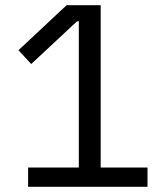

<svg xmlns="http://www.w3.org/2000/svg" viewBox="-20 -718 640 738"><path d="M88 0V-74H283V-636H276L100 -472L51 -525L236 -698H367V-74H547V0Z"/></svg>

Font: IBM Plex Sans Hebrew
Style: Regular
Weight: 400
Designer: Mike Abbink, Paul van der Laan, Pieter van Rosmalen, Yanek Iontef
Foundry: Bold Monday
Version: Version 1.2